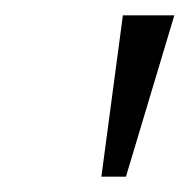

<svg xmlns="http://www.w3.org/2000/svg" viewBox="-20 -734 247 250"><path d="M112 -504 140 -714H207L144 -504Z"/></svg>

Font: Noto Serif Tamil Condensed Light
Style: Italic
Weight: 300
Width: 3
Italic angle: -12°
Designer: Indian Type Foundry, Tom Grace, and the Monotype Design Team
Foundry: Monotype Imaging Inc.
Version: Version 2.003; ttfautohint (v1.8.4.7-5d5b)